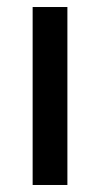

<svg xmlns="http://www.w3.org/2000/svg" viewBox="-20 -527 285 547"><path d="M73 0V-507H172V0Z"/></svg>

Font: Hind Medium
Style: Regular
Weight: 500
Designer: Manushi Parikh, Satya Rajpurohit
Foundry: Indian Type Foundry
Version: Version 1.201;PS 1.0;hotconv 1.0.78;makeotf.lib2.5.61930; tt